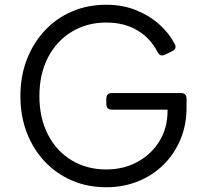

<svg xmlns="http://www.w3.org/2000/svg" viewBox="-20 -777 861 809"><path d="M428 12Q349 12 283 -16.5Q217 -45 168.5 -96.5Q120 -148 93 -218Q66 -288 66 -372Q66 -456 93 -526Q120 -596 168.5 -648Q217 -700 283 -728.5Q349 -757 428 -757Q498 -757 555 -733.5Q612 -710 653 -672.5Q694 -635 716 -592Q727 -572 705 -561L676 -547Q655 -536 644 -558Q613 -617 558 -649.5Q503 -682 428 -682Q346 -682 282 -643Q218 -604 182 -534.5Q146 -465 146 -372Q146 -280 182 -210Q218 -140 282 -101.5Q346 -63 428 -63Q501 -63 559.5 -95Q618 -127 652 -182.5Q686 -238 686 -310V-315H452Q428 -315 428 -339V-361Q428 -385 452 -385H742Q766 -385 766 -361V-323Q766 -250 740 -188.5Q714 -127 668 -82Q622 -37 560.5 -12.5Q499 12 428 12Z"/></svg>

Font: Pitagon Sans Text
Style: Regular
Weight: 400
Designer: Travis Tran
Foundry: Pitagon
Version: Version 1.001; ttfautohint (v1.8.4.7-5d5b);gftools[0.9.26]